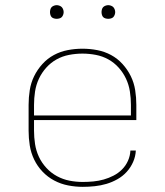

<svg xmlns="http://www.w3.org/2000/svg" viewBox="-20 -717 640 745"><path d="M301 8Q273 8 244.5 2.5Q216 -3 190.5 -16.5Q165 -30 145 -51Q125 -72 112.5 -98Q100 -124 95.5 -152.5Q91 -181 91 -210V-310Q91 -339 95.5 -367.5Q100 -396 112.5 -421.5Q125 -447 144.5 -468.5Q164 -490 189 -503.5Q214 -517 242.5 -522.5Q271 -528 300 -528Q329 -528 357.5 -522.5Q386 -517 411 -503.5Q436 -490 455.5 -468.5Q475 -447 487.5 -421.5Q500 -396 504.5 -367.5Q509 -339 509 -310V-251H112V-210Q112 -184 116 -158Q120 -132 131 -108.5Q142 -85 160 -65.5Q178 -46 201 -33.5Q224 -21 249.5 -16Q275 -11 301 -11Q322 -11 342.5 -13Q363 -15 382.5 -20.5Q402 -26 420.5 -35.5Q439 -45 453.5 -59.5Q468 -74 476.5 -93Q485 -112 486 -133H507Q506 -110 496.5 -88.5Q487 -67 471.5 -50Q456 -33 435.5 -21.5Q415 -10 393 -3.5Q371 3 347.5 5.5Q324 8 301 8ZM112 -269H488V-310Q488 -336 484 -362Q480 -388 469 -411.5Q458 -435 440.5 -454.5Q423 -474 400.5 -486.5Q378 -499 352 -504Q326 -509 300 -509Q274 -509 248 -504Q222 -499 199.5 -486.5Q177 -474 159.5 -454.5Q142 -435 131 -411.5Q120 -388 116 -362Q112 -336 112 -310ZM400 -644Q395 -644 389.5 -645.5Q384 -647 380.5 -650.5Q377 -654 375.5 -659.5Q374 -665 374 -670Q374 -675 375.5 -680.5Q377 -686 380.5 -689.5Q384 -693 389.5 -695Q395 -697 400 -697Q405 -697 410.5 -695Q416 -693 419.5 -689.5Q423 -686 425 -680.5Q427 -675 427 -670Q427 -665 425 -659.5Q423 -654 419.5 -650.5Q416 -647 410.5 -645.5Q405 -644 400 -644ZM200 -644Q195 -644 189.5 -645.5Q184 -647 180.5 -650.5Q177 -654 175.5 -659.5Q174 -665 174 -670Q174 -675 175.5 -680.5Q177 -686 180.5 -689.5Q184 -693 189.5 -695Q195 -697 200 -697Q205 -697 210.5 -695Q216 -693 219.5 -689.5Q223 -686 225 -680.5Q227 -675 227 -670Q227 -665 225 -659.5Q223 -654 219.5 -650.5Q216 -647 210.5 -645.5Q205 -644 200 -644Z"/></svg>

Font: Zed Sans Thin Extended
Style: Regular
Weight: 100
Width: 7
Designer: Belleve Invis
Foundry: Belleve Invis
Version: Version 1.0.0; ttfautohint (v1.8.4)